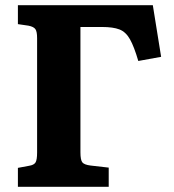

<svg xmlns="http://www.w3.org/2000/svg" viewBox="-20 -720 670 740"><path d="M49 0V-73L92 -81Q111 -84 117 -94Q123 -104 123 -132V-573Q123 -598 116.5 -607.5Q110 -617 90 -621L49 -627V-700H569L601 -501L513 -485Q497 -540 481 -568.5Q465 -597 440.5 -606.5Q416 -616 373 -616H290V-133Q290 -103 297.5 -94Q305 -85 329 -82L399 -74V0Z"/></svg>

Font: Literata 12pt
Style: Bold
Weight: 700
Designer: Latin by Veronika Burian and Jose Scaglione. Greek by Irene Vlachou. Cyrillic by Vera Evstafieva.
Foundry: TypeTogether
Version: Version 3.002